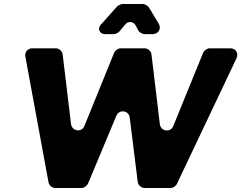

<svg xmlns="http://www.w3.org/2000/svg" viewBox="-20 -942 1209 962"><path d="M775 -824 726 -905C721 -913 705 -922 696 -922H594C587 -922 572 -915 567 -910L484 -817C467 -798 480 -771 505 -771H551C558 -771 573 -778 578 -784L607 -819C622 -838 649 -835 660 -814L673 -789C678 -780 694 -771 704 -771H745C774 -771 790 -799 775 -824ZM866 -20 1165 -650C1177 -675 1161 -700 1134 -700H1030C1018 -700 1003 -689 998 -678L848 -310C835 -277 786 -283 781 -319L739 -669C737 -686 721 -700 704 -700H584C572 -700 557 -689 552 -678L403 -311C390 -277 341 -284 336 -320L294 -669C292 -686 276 -700 259 -700H142C119 -700 103 -681 107 -659L223 -29C226 -13 241 0 257 0H389C401 0 416 -11 421 -22L563 -362C577 -396 626 -389 630 -353L670 -31C672 -14 688 0 705 0H835C846 0 862 -10 866 -20Z"/></svg>

Font: Trueno
Style: RoundBdIt
Weight: 700
Designer: Julieta Ulanovsky, Jasper
Foundry: Julieta Ulanovsky, Cannot Into Space Fonts
Version: Version 3.001